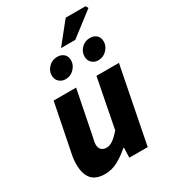

<svg xmlns="http://www.w3.org/2000/svg" viewBox="-212 -978 972 1095"><g transform="rotate(-30 274.0 -430.5)"><path d="M152 12Q91 12 63 -21Q35 -54 35 -117Q35 -134 37 -152Q39 -170 43 -188L105 -498H253L195 -207Q192 -193 189.5 -181.5Q187 -170 187 -161Q187 -138 199.5 -126Q212 -114 233 -114Q254 -114 275.5 -129Q297 -144 324 -175L387 -498H535L437 0H316L318 -65H314Q281 -35 239 -11.5Q197 12 152 12ZM226 -569Q202 -569 184.5 -584.5Q167 -600 167 -628Q167 -657 190 -680.5Q213 -704 247 -704Q272 -704 289 -689.5Q306 -675 306 -647Q306 -618 283 -593.5Q260 -569 226 -569ZM441 -569Q418 -569 400.5 -584.5Q383 -600 383 -628Q383 -657 405.5 -680.5Q428 -704 462 -704Q487 -704 504 -689.5Q521 -675 521 -647Q521 -618 498 -593.5Q475 -569 441 -569ZM291 -736 401 -873H532L541 -856L385 -736Z"/></g></svg>

Font: Source Sans 3 ExtraBold
Style: Italic
Weight: 800
Italic angle: -11°
Version: Version 3.052;hotconv 1.1.0;makeotfexe 2.6.0